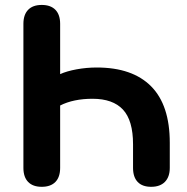

<svg xmlns="http://www.w3.org/2000/svg" viewBox="-20 -733 744 762"><path d="M72.9 -66.6V-638.4Q72.9 -674.7 91.7 -694.1Q110.4 -713.4 145.7 -713.4Q181 -713.4 199.9 -694.1Q218.7 -674.7 218.7 -638.4V-438.8Q244.5 -450.6 284.2 -457.9Q323.8 -465.1 364.1 -465.1Q505.6 -465.1 579.7 -390.5Q653.8 -315.9 653.8 -166.5V-66.6Q653.8 -31.1 634.6 -11.3Q615.3 8.4 580 8.4Q544.7 8.4 526.4 -10.9Q508 -30.3 508 -66.6V-160.5Q508 -255 468 -298Q428 -341 347.3 -341Q271.4 -341 218.7 -314.3V-66.6Q218.7 -30.3 199.9 -10.9Q181 8.4 145.7 8.4Q110.4 8.4 91.7 -10.9Q72.9 -30.3 72.9 -66.6Z"/></svg>

Font: SN Pro Thin
Style: Regular
Weight: 200
Designer: Tobias Whetton
Foundry: Supernotes
Version: Version 1.003;Glyphs 3.3 (3324)